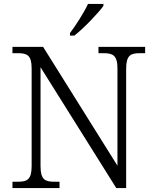

<svg xmlns="http://www.w3.org/2000/svg" viewBox="-20 -951 788 971"><path d="M334 -784V-771H356C403 -807 478 -886 503 -921V-931H425C404 -886 363 -822 334 -784ZM43 0H281V-32H255C208 -32 185 -42 185 -111V-611L568 0H618V-603C618 -672 641 -682 688 -682H714V-714H478V-682H503C550 -682 574 -672 574 -605V-113L198 -714H43V-682H70C117 -682 140 -672 140 -605V-111C140 -42 117 -32 70 -32H43Z"/></svg>

Font: Noto Serif Georgian Light
Style: Regular
Weight: 300
Designer: Monotype Design Team, Akaki Razmadze
Foundry: Google LLC
Version: Version 2.003